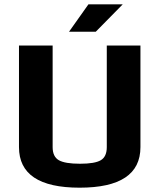

<svg xmlns="http://www.w3.org/2000/svg" viewBox="-20 -860 739 890"><path d="M68 0ZM68 -178V-649H224V-178Q224 -134 252.5 -117.5Q281 -101 351 -101Q420 -101 447.5 -117.5Q475 -134 475 -178V-649H631V-178Q631 10 349 10Q68 10 68 -178ZM390 -840H549L424 -713H300Z"/></svg>

Font: Play
Style: Bold
Weight: 700
Designer: Jonas Hecksher (Cyrillic expansion: Cyreal)
Foundry: Jonas Hecksher, Playtype, e-types AS
Version: Version 2.101; ttfautohint (v1.5.65-e2d9)